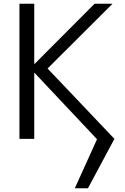

<svg xmlns="http://www.w3.org/2000/svg" viewBox="-20 -750 673 1037"><path d="M237 -380 598 0 455 267H384L504 2L167 -356H165V0H85V-730H165V-405H167L491 -730H588Z"/></svg>

Font: M PLUS 1p
Style: Regular
Weight: 400
Version: Version 1.062